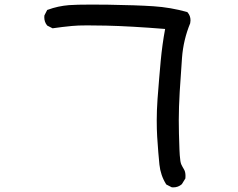

<svg xmlns="http://www.w3.org/2000/svg" viewBox="-20 -749 1040 838"><path d="M666 -152.3Q664.1 -183.6 664.1 -224.9Q664.1 -266.1 667.5 -315.9Q674.8 -411.6 681.4 -482.9Q688 -554.2 700.7 -622.6Q548.3 -634.8 443.4 -637.2Q401.4 -638.2 360.4 -638.2Q319.3 -638.2 294.4 -635.7Q252.9 -631.8 209.5 -625.5L186.5 -637.2L185.1 -638.7Q173.3 -653.3 173.3 -673.8Q173.3 -676.8 173.8 -681.6L186 -705.6L189 -706.5Q232.9 -722.7 281.2 -726.6Q313 -729 378.4 -729Q411.1 -729 452.1 -728.5Q575.7 -726.6 649.9 -721.7Q725.1 -716.8 797.4 -696.3L798.8 -694.8Q811.5 -680.2 811.5 -660.2Q811.5 -654.3 810.1 -647.5Q780.3 -575.2 774.4 -496.8Q768.6 -418.5 764.4 -349.1Q760.3 -279.8 760.3 -224.1Q760.3 -172.9 763.2 -97.2Q764.2 -81.5 764.6 -71.3Q766.6 -41 771.5 -30.8Q776.4 -20.5 783 -9.8Q789.6 1 789.6 18.6Q789.6 22.9 789.1 29.8L774.4 53.7L773.9 54.7Q757.8 68.8 736.8 68.8Q733.9 68.8 729.5 68.4L706.5 56.6L705.1 55.2Q680.7 16.1 675.8 -30.8Q670.9 -77.6 666 -152.3Z"/></svg>

Font: Bakudai
Style: Bold
Weight: 700
Version: Version 1.48